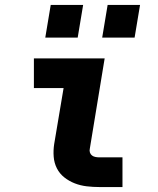

<svg xmlns="http://www.w3.org/2000/svg" viewBox="-20 -756 640 776"><path d="M382 0Q356 0 330.5 -3Q305 -6 282 -15Q259 -24 240 -39Q221 -54 210 -75.5Q199 -97 197 -122.5Q195 -148 199 -174L237 -400H117V-520H403L343 -155Q341 -147 343.5 -139.5Q346 -132 352 -127.5Q358 -123 366 -121.5Q374 -120 382 -120H475V0ZM393 -604 415 -736H546L524 -604ZM163 -604 185 -736H316L294 -604Z"/></svg>

Font: Iosevka SS04 Hv Ex Obl
Style: Regular
Weight: 900
Width: 7
Italic angle: -9°
Monospace: yes
Designer: Belleve Invis
Foundry: Belleve Invis
Version: Version 19.0.0; ttfautohint (v1.8.4)